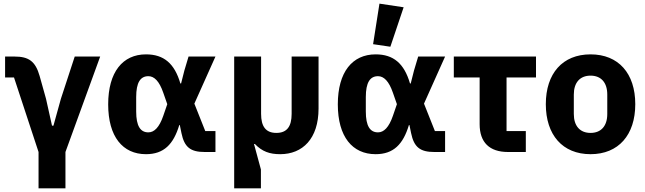

<svg xmlns="http://www.w3.org/2000/svg" viewBox="-20 -836 3550 1056"><path d="M192 0V200H340V0L531 -525H391L315 -293L274 -145H266L233 -293L198 -418C175 -499 138 -525 60 -525H8V-410H57Z M1165 0V-115H1109L1049 -266L1165 -525H1017L994 -448L976 -377H972C940 -487 881 -537 783 -537C655 -537 575 -440 575 -262C575 -84 655 12 783 12C881 12 934 -42 966 -148H969L978 -104C994 -26 1028 0 1106 0ZM796 -108C752 -108 729 -143 729 -223V-302C729 -382 752 -417 796 -417C828 -417 856 -390 878 -326L900 -263L878 -199C856 -135 828 -108 796 -108Z M1416 -210V-525H1268V200H1415V96L1377 -44H1382C1422 -2 1464 12 1521 12C1644 12 1732 -73 1732 -239V-525H1584V-210C1584 -140 1558 -105 1500 -105C1442 -105 1416 -140 1416 -210Z M2127 -579 2200 -796 2067 -816 2032 -593ZM2428 0V-115H2372L2312 -266L2428 -525H2280L2257 -448L2239 -377H2235C2203 -487 2144 -537 2046 -537C1918 -537 1838 -440 1838 -262C1838 -84 1918 12 2046 12C2144 12 2197 -42 2229 -148H2232L2241 -104C2257 -26 2291 0 2369 0ZM2059 -108C2015 -108 1992 -143 1992 -223V-302C1992 -382 2015 -417 2059 -417C2091 -417 2119 -390 2141 -326L2163 -263L2141 -199C2119 -135 2091 -108 2059 -108Z M2774 0H2872V-115H2766V-410H2928V-525H2476V-410H2618V-153C2618 -53 2672 0 2774 0Z M3228 12C3382 12 3474 -94 3474 -263C3474 -432 3382 -537 3228 -537C3074 -537 2982 -432 2982 -263C2982 -94 3074 12 3228 12ZM3228 -105C3170 -105 3136 -143 3136 -209V-316C3136 -382 3170 -420 3228 -420C3286 -420 3320 -382 3320 -316V-209C3320 -143 3286 -105 3228 -105Z"/></svg>

Font: Braiins Sans
Style: Bold
Weight: 700
Designer: Mike Abbink, Paul van der Laan, Pieter van Rosmalen, Jiri Chlebus, Lubos Buracinsky
Foundry: Bold Monday, Sudetype
Version: Version 1.000;hotconv 1.0.109;makeotfexe 2.5.65596